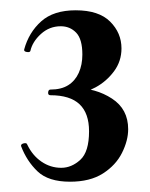

<svg xmlns="http://www.w3.org/2000/svg" viewBox="-20 -749 291 373"><path d="M125 -567V-578Q166 -578 197.5 -557.5Q229 -537 229 -498Q229 -476 217 -452Q205 -428 180 -412Q155 -396 116 -396Q74 -396 53 -416Q32 -436 21 -465Q20 -469 26 -470.5Q32 -472 33 -468Q43 -447 60.5 -435Q78 -423 99 -423Q119 -423 136 -438.5Q153 -454 153 -494Q153 -529 134.5 -546.5Q116 -564 78 -564Q73 -564 73.5 -569.5Q74 -575 78 -575Q99 -575 112.5 -583.5Q126 -592 133 -607.5Q140 -623 140 -643Q140 -673 128 -685.5Q116 -698 98 -698Q76 -698 59.5 -683Q43 -668 39 -650Q38 -647 32 -648Q26 -649 27 -653Q36 -686 60 -707.5Q84 -729 127 -729Q172 -729 194 -707Q216 -685 216 -655Q216 -630 201.5 -610.5Q187 -591 166 -579.5Q145 -568 125 -567Z"/></svg>

Font: Cormorant Light
Style: Bold
Weight: 700
Version: Version 4.000